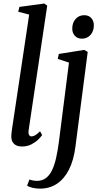

<svg xmlns="http://www.w3.org/2000/svg" viewBox="-20 -838 574 1112"><path d="M145.5 -81.5Q143.5 -64.5 148.5 -56.2Q153.5 -48 162 -48Q171.5 -48 183.2 -54.2Q195 -60.5 212 -78L224 -55.5Q216.5 -44.5 200.5 -29Q184.5 -13.5 161 -1.5Q137.5 10.5 106 10.5Q88.5 10.5 74.8 4.2Q61 -2 53 -15.8Q45 -29.5 45.5 -51.5Q45.5 -56 46.2 -63Q47 -70 48 -78.2Q49 -86.5 50 -93L149 -753.5L85.5 -770L92.5 -798L236 -817.5L253.5 -805.5ZM417 10.5Q407 90.5 379.2 144.8Q351.5 199 309 226.8Q266.5 254.5 212 254.5Q188.5 254.5 167.8 249.5Q147 244.5 137 237L150.5 201.5Q158 204.5 170.2 207Q182.5 209.5 193.5 209.5Q224.5 209.5 246 193.2Q267.5 177 281.8 147Q296 117 305.2 75.8Q314.5 34.5 321 -16L379.5 -475.5L314.5 -497L320.5 -525.5L467.5 -549L488 -537.5ZM454.5 -614Q429 -614 413.5 -630.8Q398 -647.5 398.5 -674Q399 -707.5 418.5 -728.8Q438 -750 467.5 -750Q494 -750 508.8 -733.2Q523.5 -716.5 523.5 -692Q523.5 -657.5 504.2 -635.8Q485 -614 454.5 -614Z"/></svg>

Font: Merriweather 60pt
Style: Italic
Weight: 400
Italic angle: -7.8°
Version: Version 2.101